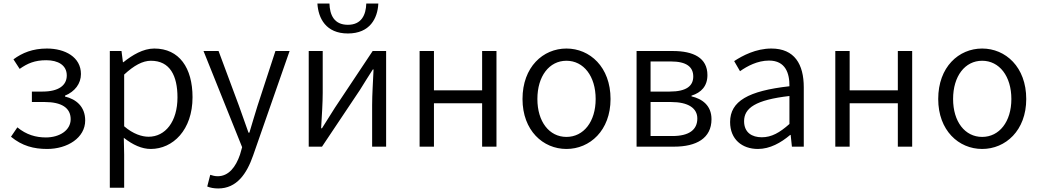

<svg xmlns="http://www.w3.org/2000/svg" viewBox="-20 -828 5866 1084"><path d="M246 13C361 13 461 -50 461 -148C461 -226 410 -268 347 -283V-288C403 -311 437 -356 437 -410C437 -506 347 -554 245 -554C165 -554 106 -530 56 -493L91 -439C135 -470 176 -488 241 -488C308 -488 357 -460 357 -402C357 -346 311 -311 220 -311H160V-252H233C326 -252 379 -220 379 -155C379 -92 316 -52 239 -52C183 -52 129 -67 78 -109L42 -56C105 -4 171 13 246 13Z M600 232H681V45L679 -50C730 -10 781 13 831 13C956 13 1067 -94 1067 -279C1067 -445 992 -554 851 -554C788 -554 727 -517 677 -477H674L666 -540H600ZM819 -56C782 -56 732 -71 681 -115V-407C736 -458 785 -485 832 -485C940 -485 982 -400 982 -278C982 -141 913 -56 819 -56Z M1212 236C1317 236 1373 153 1409 50L1615 -540H1535L1434 -231C1419 -184 1403 -128 1388 -79H1383C1365 -128 1346 -184 1329 -231L1214 -540H1129L1347 3L1335 45C1311 115 1271 167 1209 167C1194 167 1178 163 1167 159L1150 225C1167 232 1188 236 1212 236Z M1723 0H1798L2012 -320C2032 -353 2064 -403 2085 -436H2089C2086 -366 2081 -294 2081 -235V0H2160V-540H2084L1871 -220C1851 -187 1818 -137 1798 -104H1793C1797 -174 1802 -247 1802 -304V-540H1723ZM1944 -639C2069 -639 2112 -725 2116 -808H2048C2046 -744 2021 -688 1944 -688C1866 -688 1842 -744 1840 -808H1772C1777 -725 1820 -639 1944 -639Z M2349 0H2430V-245H2702V0H2783V-540H2702V-318H2430V-540H2349Z M3178 13C3310 13 3427 -91 3427 -269C3427 -450 3310 -554 3178 -554C3046 -554 2930 -450 2930 -269C2930 -91 3046 13 3178 13ZM3178 -55C3081 -55 3014 -141 3014 -269C3014 -398 3081 -485 3178 -485C3275 -485 3343 -398 3343 -269C3343 -141 3275 -55 3178 -55Z M3574 0H3786C3911 0 3997 -47 3997 -155C3997 -233 3944 -270 3884 -284V-288C3939 -305 3974 -342 3974 -404C3974 -501 3896 -540 3778 -540H3574ZM3653 -311V-481H3768C3856 -481 3894 -450 3894 -396C3894 -344 3857 -311 3761 -311ZM3653 -60V-252H3769C3866 -252 3917 -217 3917 -159C3917 -95 3870 -60 3776 -60Z M4259 13C4327 13 4389 -22 4441 -66H4444L4451 0H4518V-335C4518 -465 4466 -554 4335 -554C4248 -554 4172 -514 4125 -483L4158 -426C4199 -455 4257 -486 4322 -486C4415 -486 4438 -414 4437 -341C4205 -315 4102 -257 4102 -139C4102 -41 4170 13 4259 13ZM4281 -53C4226 -53 4181 -79 4181 -144C4181 -218 4246 -264 4437 -286V-128C4382 -79 4336 -53 4281 -53Z M4696 0H4777V-245H5049V0H5130V-540H5049V-318H4777V-540H4696Z M5525 13C5657 13 5774 -91 5774 -269C5774 -450 5657 -554 5525 -554C5393 -554 5277 -450 5277 -269C5277 -91 5393 13 5525 13ZM5525 -55C5428 -55 5361 -141 5361 -269C5361 -398 5428 -485 5525 -485C5622 -485 5690 -398 5690 -269C5690 -141 5622 -55 5525 -55Z"/></svg>

Font: Genne Gothic Normal
Style: Regular
Weight: 350
Designer: Ryoko NISHIZUKA (kana & ideographs); Paul D. Hunt (Latin, Greek & Cyrillic); Wenlong ZHANG (bopomofo); Sandoll Communica
Foundry: Adobe Systems Incorporated
Version: Version 1.004;PS 1.004;hotconv 16.6.51;makeotf.lib2.5.65220